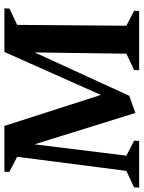

<svg xmlns="http://www.w3.org/2000/svg" viewBox="90 -742 652 872"><g transform="rotate(-90 416.0 -306.0)"><path d="M0 0 1 -23.1 75.9 -58 139.9 -554 71 -589.9 72 -612H280.1L420.9 -173.9L616 -612H814L813 -588.9L739 -554L735.1 -58L803.1 -23L802.1 0H533.1L534.1 -23.1L608.1 -58L613.9 -474.6L417 -45L339 -17L196.5 -475.6L145.1 -58L213.1 -23L212.1 0Z"/></g></svg>

Font: Ancizar Serif Light
Style: Italic
Weight: 300
Italic angle: -4°
Designer: Cesar Puertas, Viviana Monsalve, Julian Moncada, Julian Prieto, Jose Castro, Felipe Aragon, Mariel Hernandez, Sara Alarc
Version: Version 8.100